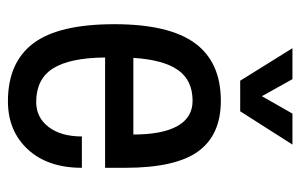

<svg xmlns="http://www.w3.org/2000/svg" viewBox="-160 -604 775 496"><g transform="rotate(90 228.0 -355.5)"><path d="M188 -588 104 -723H184L228 -644L273 -723H353L267 -588ZM413 -291V-239H128Q129 -147 156.5 -104Q184 -61 243 -61Q283 -61 307.5 -93Q332 -125 332 -179H413Q413 -91 365.5 -39.5Q318 12 241 12Q141 12 91.5 -53.5Q42 -119 42 -263Q42 -404 91 -471Q140 -538 240 -538Q328 -538 370.5 -479.5Q413 -421 413 -291ZM129 -312H327Q327 -387 305 -426Q283 -465 240 -465Q187 -465 160.5 -427.5Q134 -390 129 -312Z"/></g></svg>

Font: Archivo Narrow
Style: Regular
Weight: 400
Designer: Hector Gatti
Foundry: Omnibus-Type
Version: Version 1.003